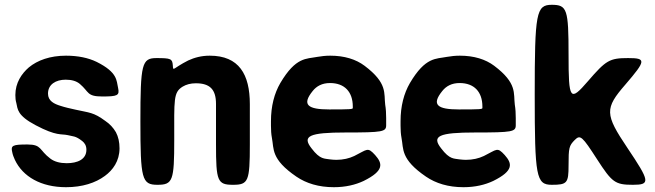

<svg xmlns="http://www.w3.org/2000/svg" viewBox="-20 -770 2728 800"><path d="M258 -90C231 -90 207 -96 190 -109C142 -145 155 -168 94 -168C33 -168 24 -164 31 -136C33 -125 37 -115 42 -104C75 -34 151 10 255 10C323 10 378 -8 417 -37C450 -61 478 -99 478 -152C478 -178 473 -200 463 -219C452 -238 437 -254 419 -266C369 -303 352 -300 295 -313C272 -318 250 -323 232 -329C206 -337 180 -349 180 -380C180 -418 212 -438 254 -438C279 -438 299 -432 313 -420C352 -387 341 -368 406 -368C470 -368 479 -372 472 -404C465 -434 471 -468 383 -512C348 -529 305 -538 255 -538C189 -538 136 -519 100 -489C70 -463 44 -425 44 -374C44 -362 45 -351 48 -341C54 -315 51 -289 129 -248C216 -202 235 -213 262 -207C284 -201 294 -205 323 -182C333 -174 340 -163 340 -146C340 -106 303 -90 258 -90Z M796 -423C855 -423 880 -397 880 -337V-169C880 -15 886 0 951 0C1015 0 1021 -15 1021 -168V-336C1021 -460 976 -538 854 -538C819 -538 790 -530 764 -518C699 -485 702 -470 700 -498C698 -525 692 -528 632 -528C571 -528 565 -504 565 -264C565 -24 571 0 636 0C700 0 706 -17 706 -187C706 -356 702 -385 741 -409C756 -418 774 -423 796 -423Z M1543 -124C1511 -159 1511 -147 1456 -120C1435 -110 1410 -104 1381 -104C1372 -104 1363 -105 1354 -106C1333 -110 1314 -104 1278 -152C1238 -203 1267 -218 1421 -218C1574 -218 1589 -221 1589 -248V-278C1589 -298 1588 -316 1585 -334C1579 -381 1596 -423 1499 -496C1463 -523 1415 -538 1356 -538C1337 -538 1319 -536 1302 -533C1257 -524 1213 -534 1148 -424C1123 -381 1109 -328 1109 -265V-246C1109 -228 1110 -211 1113 -195C1122 -150 1108 -107 1215 -34C1256 -6 1308 10 1371 10C1420 10 1461 0 1495 -16C1582 -59 1574 -89 1543 -124ZM1450 -326V-320C1450 -315 1441 -314 1352 -314C1263 -314 1236 -333 1283 -391C1299 -411 1322 -424 1355 -424C1416 -424 1450 -387 1450 -326Z M2083 -124C2051 -159 2051 -147 1996 -120C1975 -110 1950 -104 1921 -104C1912 -104 1903 -105 1894 -106C1873 -110 1854 -104 1818 -152C1778 -203 1807 -218 1961 -218C2114 -218 2129 -221 2129 -248V-278C2129 -298 2128 -316 2125 -334C2119 -381 2136 -423 2039 -496C2003 -523 1955 -538 1896 -538C1877 -538 1859 -536 1842 -533C1797 -524 1753 -534 1688 -424C1663 -381 1649 -328 1649 -265V-246C1649 -228 1650 -211 1653 -195C1662 -150 1648 -107 1755 -34C1796 -6 1848 10 1911 10C1960 10 2001 0 2035 -16C2122 -59 2114 -89 2083 -124ZM1990 -326V-320C1990 -315 1981 -314 1892 -314C1803 -314 1776 -333 1823 -391C1839 -411 1862 -424 1895 -424C1956 -424 1990 -387 1990 -326Z M2468 -106C2530 -10 2543 0 2617 0C2691 0 2688 -14 2594 -154C2500 -294 2499 -318 2586 -418C2672 -518 2673 -528 2597 -528C2520 -528 2505 -519 2430 -432C2355 -345 2349 -353 2349 -542C2349 -731 2343 -750 2279 -750C2214 -750 2208 -716 2208 -375C2208 -34 2214 0 2279 0C2343 0 2349 -7 2349 -81C2349 -154 2351 -163 2375 -187C2398 -210 2406 -202 2468 -106Z"/></svg>

Font: Asimov Print
Style: A
Weight: 500
Designer: Google
Version: Version 2.000980: 2014